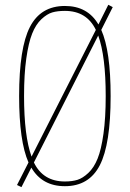

<svg xmlns="http://www.w3.org/2000/svg" viewBox="-20 -765 540 799"><path d="M250 -9.8Q280.3 -9.8 302.2 -16.6Q324.2 -23.4 347.7 -45.4Q371.1 -67.4 386.2 -105Q401.4 -142.6 410.6 -208.5Q419.9 -274.4 419.9 -365.2Q419.9 -531.2 388.7 -617.2L121.1 -88.9Q159.2 -9.8 250 -9.8ZM250 9.8Q155.3 9.8 110.4 -67.4L69.3 13.7L50.8 4.9L98.6 -88.9Q59.6 -176.8 59.6 -365.2Q59.6 -565.4 104.5 -652.8Q149.4 -740.2 250 -740.2Q344.7 -740.2 389.6 -663.1L430.7 -745.1L449.2 -735.4L401.4 -640.6Q440.4 -552.7 440.4 -365.2Q440.4 -165 395.5 -77.6Q350.6 9.8 250 9.8ZM378.9 -640.6Q340.8 -719.7 250 -719.7Q219.7 -719.7 197.8 -713.4Q175.8 -707 152.3 -685.1Q128.9 -663.1 113.8 -625Q98.6 -586.9 89.4 -521.5Q80.1 -456.1 80.1 -365.2Q80.1 -199.2 111.3 -113.3Z"/></svg>

Font: Mgen+ 1mn thin
Style: Regular
Weight: 100
Designer: [Source Han Sans]
Ryoko NISHIZUKA  (kana & ideographs); Paul D. Hunt (Latin, Greek & Cyrillic); Wenlong ZHANG  (bopomofo
Version: Version 1.059.20150602